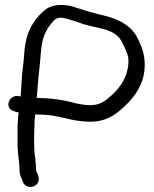

<svg xmlns="http://www.w3.org/2000/svg" viewBox="-20 -710 614 765"><path d="M54 -77C55 -74 55 -72 56 -64C56 -55 58 -37 58 -30C58 -20 60 -12 66 1L71 14V15C79 35 101 38 115 32C129 26 140 12 132 -11L127 -24L126 -25C125 -28 124 -29 124 -30C124 -38 123 -59 121 -69C121 -72 121 -76 120 -83L118 -98V-99C117 -102 117 -106 117 -114C117 -123 116 -130 116 -138V-168C116 -176 117 -188 117 -200C117 -218 118 -234 120 -254C143 -254 172 -252 192 -249C240 -241 281 -225 340 -225C398 -225 435 -249 465 -276C499 -306 531 -342 547 -390C563 -437 558 -492 541 -530L531 -552C509 -602 464 -628 411 -644H410C376 -652 348 -660 316 -669C287 -677 259 -693 213 -690C174 -687 155 -669 138 -650H137L125 -635C97 -601 81 -558 77 -502C75 -472 72 -445 68 -414V-413L65 -367C64 -353 64 -340 62 -326C61 -326 58 -326 54 -327C15 -334 -5 -278 36 -267C40 -265 47 -263 54 -262C54 -257 53 -250 52 -243L50 -205V-141C50 -131 50 -121 51 -112C51 -101 54 -85 54 -80ZM130 -364C133 -409 140 -456 143 -503C147 -550 157 -579 177 -607L189 -622C199 -635 213 -644 239 -637C259 -632 275 -627 295 -620C328 -607 360 -603 393 -594C431 -584 457 -566 470 -535L480 -513C483 -507 485 -501 487 -495C496 -474 491 -439 484 -417C471 -379 449 -352 421 -327H420C399 -306 376 -291 339 -291C316 -291 299 -295 279 -299C235 -312 184 -319 126 -320C128 -333 129 -350 130 -364Z"/></svg>

Font: Stray Cat
Style: ExBd
Weight: 800
Version: Version 1.0